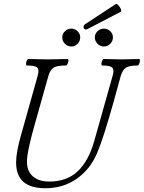

<svg xmlns="http://www.w3.org/2000/svg" viewBox="-20 -979 758 1012"><path d="M441.9 -826.2Q432.6 -821.8 426.5 -825.2Q420.4 -828.6 420.4 -837.2Q420.4 -845.7 428.2 -851.1L590.8 -958Q595.2 -960.9 604 -951.4Q612.8 -941.9 616.9 -931.6Q621.1 -921.4 616.2 -917ZM356 -733.9Q336.4 -733.9 322.3 -748Q308.1 -762.2 308.1 -782.2Q308.1 -800.8 322.3 -814.5Q336.4 -828.1 356 -828.1Q374.5 -828.1 388.7 -814.5Q402.8 -800.8 402.8 -782.2Q402.8 -762.2 388.9 -748Q375 -733.9 356 -733.9ZM527.8 -733.9Q508.3 -733.9 494.1 -748Q480 -762.2 480 -782.2Q480 -800.8 494.1 -814.5Q508.3 -828.1 527.8 -828.1Q546.9 -828.1 561 -814.5Q575.2 -800.8 575.2 -782.2Q575.2 -762.2 561 -748Q546.9 -733.9 527.8 -733.9ZM219.2 13.2Q64.9 13.2 64.9 -122.1Q64.9 -175.8 89.8 -263.2L178.2 -578.1Q188 -611.3 176.3 -622.6Q164.6 -633.8 121.1 -633.8Q117.2 -635.3 117.2 -642.8Q117.2 -650.4 121.1 -659.2Q125 -668 128.9 -668Q199.2 -666 233.9 -666Q268.6 -666 336.9 -668Q340.8 -666.5 340.6 -658.9Q340.3 -651.4 336.2 -642.6Q332 -633.8 328.1 -633.8Q282.2 -633.8 263.4 -622.8Q244.6 -611.8 234.9 -578.1L167 -336.9Q122.1 -181.6 122.1 -127Q122.1 -76.2 153.6 -49.1Q185.1 -22 238.8 -22Q333 -22 390.1 -76.7Q447.3 -131.3 477.1 -236.8L573.2 -578.1Q583.5 -611.3 571.8 -622.6Q560.1 -633.8 518.1 -633.8Q514.2 -635.3 514.4 -642.8Q514.6 -650.4 518.6 -659.2Q522.5 -668 526.9 -668Q588.4 -666 621.1 -666Q652.3 -666 713.9 -668Q717.8 -666.5 717.5 -658.9Q717.3 -651.4 713.6 -642.6Q710 -633.8 706.1 -633.8Q663.1 -633.8 644.5 -622.6Q626 -611.3 616.2 -578.1L577.1 -436Q525.4 -251.5 492.2 -172.9Q455.1 -85.9 383.8 -36.4Q312.5 13.2 219.2 13.2Z"/></svg>

Font: Junicode SmCond Light
Style: Italic
Weight: 300
Width: 4
Italic angle: -11°
Designer: Peter S. Baker
Version: Version 2.206